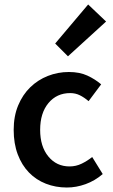

<svg xmlns="http://www.w3.org/2000/svg" viewBox="-20 -824 502 856"><path d="M278 12Q228 12 184.5 -5Q141 -22 109 -55Q77 -88 59 -136Q41 -184 41 -245Q41 -306 61 -354Q81 -402 115 -435Q149 -468 193.5 -485.5Q238 -503 287 -503Q335 -503 369.5 -487Q404 -471 431 -448L375 -373Q355 -390 335.5 -399.5Q316 -409 293 -409Q233 -409 196 -364.5Q159 -320 159 -245Q159 -171 195.5 -126.5Q232 -82 290 -82Q319 -82 344.5 -94.5Q370 -107 391 -124L438 -48Q403 -18 361.5 -3Q320 12 278 12ZM283 -573 226 -630 373 -804 453 -728Z"/></svg>

Font: Giro Semibold
Style: Regular
Weight: 600
Designer: Paul D. Hunt
Foundry: Adobe Systems Incorporated
Version: Version 1.000;PS 1.0;hotconv 1.0.88;makeotf.lib2.5.647800